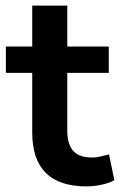

<svg xmlns="http://www.w3.org/2000/svg" viewBox="-20 -655 428 685"><path d="M289 10Q95 10 95 -182V-395H1V-489H95V-635H220V-489H368V-395H220V-189Q220 -141 241 -117Q262 -93 309 -93Q323 -93 338 -96.5Q353 -100 369 -104L388 -12Q370 -2 342.5 4Q315 10 289 10Z"/></svg>

Font: Nunito Sans
Style: Bold
Weight: 700
Designer: Vernon Adams
Foundry: Vernon Adams
Version: Version 3.101; ttfautohint (v1.8.4.7-5d5b);gftools[0.9.27]